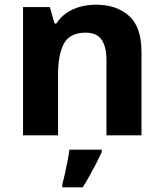

<svg xmlns="http://www.w3.org/2000/svg" viewBox="-20 -576 697 817"><path d="M388 -556Q476 -556 529 -508.5Q582 -461 582 -356V0H433V-319Q433 -378 412 -407.5Q391 -437 345 -437Q277 -437 252 -390.5Q227 -344 227 -257V0H78V-546H192L212 -476H220Q238 -504 264 -521.5Q290 -539 322 -547.5Q354 -556 388 -556ZM413 71Q403 93 390.5 117.5Q378 142 363.5 168Q349 194 332 221H245V208Q251 188 256.5 162Q262 136 267.5 109Q273 82 275 61H413Z"/></svg>

Font: Noto Sans Canadian Aboriginal
Style: Regular
Weight: 400
Designer: Monotype Design Team, Typotheque's Kevin King
Foundry: Monotype Imaging Inc.
Version: Version 2.002